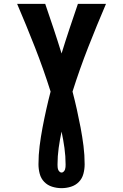

<svg xmlns="http://www.w3.org/2000/svg" viewBox="-20 -755 640 998"><path d="M300 223Q275 223 251 215.5Q227 208 210 190.5Q193 173 186.5 148.5Q180 124 180 99Q180 51 186 3.5Q192 -44 201 -91.5Q210 -139 220.5 -186Q231 -233 243 -279Q206 -396 161.5 -509.5Q117 -623 69 -735H215Q237 -671 258.5 -606.5Q280 -542 300 -477Q320 -542 341.5 -606.5Q363 -671 385 -735H531Q483 -623 438.5 -509.5Q394 -396 357 -279Q369 -233 379.5 -186Q390 -139 399 -91.5Q408 -44 414 3.5Q420 51 420 99Q420 124 413.5 148.5Q407 173 390 190.5Q373 208 349 215.5Q325 223 300 223ZM300 142Q306 142 311 137Q316 132 318 126Q320 120 320.5 113.5Q321 107 321 100Q321 57 315 14Q309 -29 300 -71Q291 -29 285 14Q279 57 279 100Q279 107 279.5 113.5Q280 120 282 126Q284 132 289 137Q294 142 300 142Z"/></svg>

Font: Iosevka Aile Heavy
Style: Regular
Weight: 900
Designer: Belleve Invis
Foundry: Belleve Invis
Version: Version 31.1.0; ttfautohint (v1.8.4)